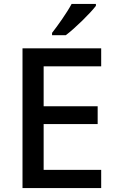

<svg xmlns="http://www.w3.org/2000/svg" viewBox="-20 -961 597 981"><path d="M470 -931V-941H346C322 -896 275 -830 246 -793V-781H316C364 -817 442 -894 470 -931ZM497 0V-93H203V-327H479V-418H203V-622H497V-714H95V0Z"/></svg>

Font: Noto Sans Malayalam Medium
Style: Regular
Weight: 500
Designer: Jelle Bosma - Monotype Design Team
Foundry: Monotype Imaging Inc.
Version: Version 2.104